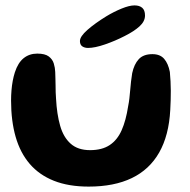

<svg xmlns="http://www.w3.org/2000/svg" viewBox="-20 -657 704 711"><path d="M308.5 34Q234 34 179.8 12.5Q125.5 -9 90.2 -50Q55 -91 38 -150Q21 -209 21 -284.5Q21 -303.5 22.5 -322Q24 -340.5 27.2 -357.8Q30.5 -375 35 -389Q46.5 -424.5 67.5 -441.5Q88.5 -458.5 118 -458.5Q146.5 -458.5 160.5 -448Q174.5 -437.5 179.2 -421.8Q184 -406 184.5 -390.5Q185 -380 185.2 -367.2Q185.5 -354.5 185.8 -341Q186 -327.5 186.2 -315Q186.5 -302.5 187.5 -292Q190.5 -234 202.8 -191.2Q215 -148.5 241.8 -124.8Q268.5 -101 313.5 -101Q358 -101 386.2 -119.8Q414.5 -138.5 430.5 -174.8Q446.5 -211 454.5 -263.5Q457.5 -278 459.2 -293.2Q461 -308.5 462.2 -324Q463.5 -339.5 465.2 -355Q467 -370.5 469.5 -386Q476.5 -419 493.8 -437.8Q511 -456.5 544.5 -456.5Q573 -456.5 588 -439Q603 -421.5 609 -390.5Q610.5 -373.5 611.5 -356Q612.5 -338.5 612.5 -320.8Q612.5 -303 612 -285.2Q611.5 -267.5 610.5 -250Q605.5 -155.5 569.5 -92.2Q533.5 -29 468 2.5Q402.5 34 308.5 34ZM306 -479.5Q293 -479.5 284.5 -485.5Q276 -491.5 276 -505Q276 -522 304 -546.5Q332 -571 373.5 -596.5Q401.5 -613.5 430.2 -625.2Q459 -637 478 -637Q496.5 -637 506.8 -628Q517 -619 517 -599.5Q517 -578 496.8 -559.5Q476.5 -541 441.5 -523.5Q406.5 -505.5 368.8 -492.5Q331 -479.5 306 -479.5Z"/></svg>

Font: Gluten Medium
Style: Regular
Weight: 500
Designer: Tyler Finck
Foundry: Etcetera Type Company
Version: Version 1.300